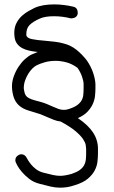

<svg xmlns="http://www.w3.org/2000/svg" viewBox="-20 -784 527 887"><path d="M163.1 -314.5Q181.6 -309.6 195.8 -303.7Q210 -297.9 222.7 -292Q238.3 -285.2 250 -280.8Q261.7 -276.4 275.4 -276.4Q287.1 -276.4 297.9 -280.3Q322.3 -288.1 335.9 -297.9Q349.6 -307.6 356.4 -319.3Q363.3 -331.1 364.7 -345.2Q366.2 -359.4 366.2 -375V-384.8V-395.5Q366.2 -409.2 358.9 -430.2Q351.6 -451.2 337.9 -470.7Q312.5 -489.3 286.6 -496.1Q260.7 -502.9 237.3 -502.9Q209 -502.9 186 -496.1Q163.1 -489.3 149.4 -482.4Q139.6 -477.5 129.4 -467.3Q119.1 -457 110.4 -442.9Q101.6 -428.7 95.7 -411.6Q89.8 -394.5 89.8 -376Q91.8 -361.3 94.7 -352.1Q97.7 -342.8 105 -336.4Q112.3 -330.1 126 -325.2Q139.6 -320.3 163.1 -314.5ZM432.6 -85.9V-76.2Q432.6 -57.6 430.2 -36.6Q427.7 -15.6 417 4.4Q406.2 24.4 385.3 42Q364.3 59.6 326.2 71.3Q306.6 78.1 290 80.6Q273.4 83 257.8 83Q236.3 83 214.8 78.1Q193.4 73.2 164.1 65.4Q135.7 58.6 115.2 42.5Q94.7 26.4 81.1 10.3Q67.4 -5.9 60.5 -18.6Q53.7 -31.2 53.7 -32.2Q50.8 -38.1 50.8 -43.9Q50.8 -60.5 67.4 -68.4Q71.3 -71.3 78.1 -71.3Q94.7 -71.3 103.5 -54.7L108.4 -45.9Q113.3 -37.1 122.6 -25.4Q131.8 -13.7 146.5 -2.4Q161.1 8.8 180.7 13.7Q207 20.5 224.6 24.4Q242.2 28.3 258.8 28.3Q278.3 28.3 310.5 19.5Q334 11.7 347.7 2Q361.3 -7.8 368.2 -20Q375 -32.2 376.5 -45.9Q377.9 -59.6 377.9 -75.2V-85V-96.7Q377.9 -102.5 376 -114.3Q374 -126 363.3 -142.1Q352.5 -158.2 328.1 -178.7Q303.7 -199.2 259.8 -222.7Q243.2 -224.6 228.5 -230.5Q213.9 -236.3 200.2 -242.2Q188.5 -247.1 176.3 -252.4Q164.1 -257.8 149.4 -261.7Q125 -268.6 105.5 -275.4Q85.9 -282.2 71.3 -293.9Q56.6 -305.7 47.9 -323.7Q39.1 -341.8 36.1 -370.1Q35.2 -375 35.2 -383.8Q35.2 -408.2 43.9 -432.1Q52.7 -456.1 65.9 -476.1Q79.1 -496.1 95.2 -510.7Q111.3 -525.4 126 -532.2Q130.9 -534.2 138.2 -537.1Q145.5 -540 154.3 -543.9Q134.8 -545.9 116.2 -549.8Q97.7 -553.7 83 -561.5Q68.4 -569.3 58.6 -582.5Q48.8 -595.7 46.9 -616.2Q46.9 -620.1 46.4 -623.5Q45.9 -627 45.9 -630.9Q45.9 -658.2 56.2 -677.7Q66.4 -697.3 81.5 -710.9Q96.7 -724.6 112.8 -733.4Q128.9 -742.2 140.6 -748Q158.2 -755.9 181.2 -759.8Q204.1 -763.7 229.5 -763.7Q252.9 -763.7 276.4 -760.7Q299.8 -757.8 319.3 -752.9Q340.8 -748 338.9 -719.7Q334 -699.2 306.6 -699.2Q288.1 -704.1 268.6 -706.5Q249 -709 229.5 -709Q187.5 -709 164.1 -698.2Q132.8 -684.6 116.7 -668.5Q100.6 -652.3 101.6 -622.1Q103.5 -608.4 126.5 -603.5Q149.4 -598.6 188.5 -595.7Q210 -593.8 231.9 -591.3Q253.9 -588.9 274.4 -583Q306.6 -575.2 333 -554.2Q359.4 -533.2 381.8 -503.9Q400.4 -476.6 410.2 -447.8Q419.9 -418.9 420.9 -395.5V-385.7V-376Q420.9 -359.4 418.9 -340.8Q417 -322.3 408.7 -303.7Q400.4 -285.2 384.3 -268.1Q368.2 -251 339.8 -238.3Q387.7 -206.1 410.2 -171.4Q432.6 -136.7 432.6 -96.7Z"/></svg>

Font: Coming Soon
Style: Regular
Weight: 400
Designer: Dathan Boardman
Foundry: Open Window
Version: Version 1.000